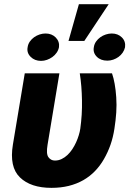

<svg xmlns="http://www.w3.org/2000/svg" viewBox="-20 -901 628 931"><path d="M42.6 -200.3 100.1 -545.5H268.1L210.6 -198.9Q203.1 -154.8 214.8 -138.8Q226.6 -122.5 246.1 -122.5Q263.8 -122.5 279.1 -130Q294.4 -137.4 307.4 -149.7Q320.3 -161.9 330.8 -177.9Q341.3 -193.9 349.1 -211.1Q356.9 -228.3 362 -245.4Q367.2 -262.4 369.3 -277Q373.9 -310.4 376.1 -344.6Q378.2 -378.9 377.5 -414.4Q376.4 -484.7 366.8 -545.5H523.1Q530.9 -523.1 536 -494.3Q541.2 -465.6 543.7 -429Q546.2 -392.4 543.7 -355.1Q541.2 -317.8 534.8 -277Q528.4 -235.1 515.8 -199Q503.2 -163 484 -129.6Q465.6 -97.3 440.5 -71.4Q415.5 -45.5 383.7 -27.3Q351.9 -9.2 313.4 0.4Q274.9 9.9 229.4 9.9Q128.9 9.9 76.7 -40.8Q24.5 -91.3 42.6 -200.3ZM312.1 -702.4 362.6 -880.7H507.1L388.8 -702.4ZM114 -672.2Q116.1 -687.1 124.6 -699.4Q133.2 -711.6 145.2 -720.3Q157.3 -729 171.9 -733.8Q186.4 -738.6 200.6 -738.6Q231.2 -738.6 250.4 -719.1Q269.5 -699.2 266 -672.2Q263.1 -657.7 254.6 -645.4Q246.1 -633.2 234 -624.5Q221.9 -615.8 207.7 -610.8Q193.5 -605.8 179 -605.8Q148.1 -605.8 128.6 -625.4Q108.7 -645.2 114 -672.2ZM435 -671.9Q437.1 -687.1 445.7 -699.4Q454.2 -711.6 466.3 -720.3Q478.3 -729 493.1 -733.8Q507.8 -738.6 522 -738.6Q551.8 -738.6 571 -719.5Q590.2 -700.3 586.3 -671.9Q583.1 -657.7 574.8 -645.6Q566.4 -633.5 554.7 -625Q543 -616.5 528.9 -611.7Q514.9 -606.9 500.4 -606.9Q468 -606.9 449.2 -626.1Q430 -645.6 435 -671.9Z"/></svg>

Font: Inter P Extra Bold
Style: Italic
Weight: 800
Italic angle: 9.39999°
Designer: Rasmus Andersson
Foundry: rsms
Version: Version 3.018;git-588b23468